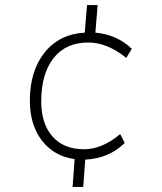

<svg xmlns="http://www.w3.org/2000/svg" viewBox="-20 -624 640 759"><path d="M143 -223Q143 -135 187.5 -84.5Q232 -34 312 -34Q384 -34 455 -94L473 -59Q412 2 317 7L309 115H267L275 5Q194 -6 146 -68Q98 -130 98 -226Q98 -343 156 -416Q214 -489 315 -495L324 -604H366L357 -495Q443 -487 501 -431L479 -395Q404 -456 329 -456Q240 -456 191.5 -394Q143 -332 143 -223Z"/></svg>

Font: Iunito ExtraLight
Style: Italic
Weight: 200
Italic angle: -4.541°
Designer: Vernon Adams
Foundry: Vernon Adams
Version: Version 2.001;November 30, 2019;FontCreator 12.0.0.2547 64-b